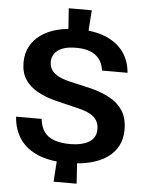

<svg xmlns="http://www.w3.org/2000/svg" viewBox="-63 -900 813 1071"><g transform="rotate(5 344.0 -364.5)"><path d="M278 121 288 -31H397L407 121ZM288 -708 278 -850H407L397 -708ZM347 10Q248 10 181 -18Q114 -46 78.5 -98Q43 -150 38 -222H181Q186 -177 206.5 -149Q227 -121 264 -108.5Q301 -96 351 -96Q384 -96 410.5 -102Q437 -108 456.5 -119.5Q476 -131 486 -149Q496 -167 496 -191Q496 -221 483 -241.5Q470 -262 444.5 -275.5Q419 -289 381 -298L254 -329Q194 -344 149 -368.5Q104 -393 78.5 -431.5Q53 -470 53 -527Q53 -577 73.5 -616Q94 -655 132 -682.5Q170 -710 223 -724Q276 -738 340 -738Q431 -738 494.5 -712Q558 -686 594 -637.5Q630 -589 636 -520H493Q488 -560 468 -585Q448 -610 416 -622Q384 -634 339 -634Q292 -634 262.5 -622.5Q233 -611 218.5 -590.5Q204 -570 204 -544Q204 -517 217 -498Q230 -479 255 -466Q280 -453 316 -444L433 -417Q496 -402 544.5 -376Q593 -350 620 -308.5Q647 -267 647 -201Q647 -150 626 -110.5Q605 -71 565.5 -44Q526 -17 470.5 -3.5Q415 10 347 10Z"/></g></svg>

Font: Hubot Sans Condensed ExtraLight SemiBold
Style: Regular
Weight: 600
Version: Version 2.000